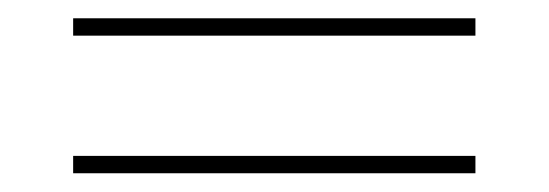

<svg xmlns="http://www.w3.org/2000/svg" viewBox="-20 -490 600 210"><path d="M60 -451V-470H500V-451ZM60 -300.5V-319.5H500V-300.5Z"/></svg>

Font: Bodoni Moda 11pt Black
Style: Regular
Weight: 900
Designer: Owen Earl
Foundry: indestructible type
Version: Version 2.004